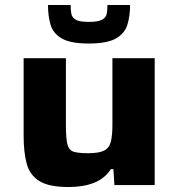

<svg xmlns="http://www.w3.org/2000/svg" viewBox="-20 -744 716 772"><path d="M256 8Q176 8 137.5 -16.5Q99 -41 87 -87Q75 -133 75 -199V-510H245V-241Q245 -188 251 -164Q257 -140 276 -134Q295 -128 335 -128Q379 -128 399.5 -139Q420 -150 426 -175.5Q432 -201 432 -242V-510H602V0H440L436 -64H426Q401 -26 358 -9Q315 8 256 8ZM337 -569Q264 -569 229 -589Q194 -609 183.5 -644Q173 -679 173 -724H264Q264 -703 267 -688Q270 -673 285 -664.5Q300 -656 337 -656Q374 -656 390 -664.5Q406 -673 409 -688Q412 -703 412 -724H503Q503 -679 492 -644Q481 -609 445.5 -589Q410 -569 337 -569Z"/></svg>

Font: Saira Expanded
Style: Bold
Weight: 700
Width: 7
Designer: Hector Gatti with collaboration of the Omnibus-Type team
Foundry: Omnibus-Type
Version: Version 1.100; ttfautohint (v1.8.3)